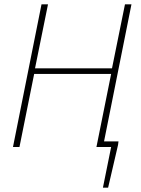

<svg xmlns="http://www.w3.org/2000/svg" viewBox="-20 -680 650 888"><path d="M456 188 494 0H450L455 -26H528L526 -10L480 188ZM40 0 172 -660H202L142 -364H498L558 -660H588L456 0H426L494 -338H138L70 0Z"/></svg>

Font: Source Sans 3 VF
Style: Italic
Weight: 200
Italic angle: -11°
Designer: Paul D. Hunt
Foundry: Adobe Systems Incorporated
Version: Version 3.042;hotconv 1.0.118;makeotfexe 2.5.65603